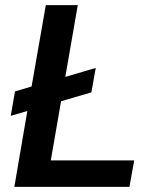

<svg xmlns="http://www.w3.org/2000/svg" viewBox="-20 -731 627 751"><path d="M235.4 -430.2 284.2 -710.9H159.2L103.5 -392.6L38.6 -373.5L22 -277.8L86.9 -296.9L36.1 0H486.3L504.9 -103.5H178.7L218.8 -335L337.4 -369.6L354.5 -465.3Z"/></svg>

Font: Roboto Mono SemiBold
Style: Italic
Weight: 600
Italic angle: -10°
Monospace: yes
Designer: Google
Version: Version 3.000